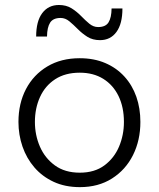

<svg xmlns="http://www.w3.org/2000/svg" viewBox="-20 -740 637 770"><path d="M300.5 10.5Q241 10.5 195.2 -10.8Q149.5 -32 118 -68.5Q86.5 -105 70.2 -152.2Q54 -199.5 54 -251Q54 -325 84.2 -382.8Q114.5 -440.5 169.8 -473.5Q225 -506.5 299.5 -506.5Q357 -506.5 402 -487.2Q447 -468 478.8 -433.2Q510.5 -398.5 526.8 -352Q543 -305.5 543 -251Q543 -177.5 513.5 -118.2Q484 -59 429.2 -24.2Q374.5 10.5 300.5 10.5ZM300 -47.5Q359.5 -47.5 398.8 -76.8Q438 -106 457.5 -152.2Q477 -198.5 477 -251Q477 -310 455.5 -354.5Q434 -399 394.2 -423.8Q354.5 -448.5 300 -448.5Q241.5 -448.5 201.2 -422.2Q161 -396 140.5 -351Q120 -306 120 -251Q120 -198.5 140 -152.2Q160 -106 200 -76.8Q240 -47.5 300 -47.5ZM381 -579Q351.5 -579 330.2 -592.5Q309 -606 291.8 -623.5Q274.5 -641 258.2 -654.5Q242 -668 223 -668Q193 -668 181 -649.2Q169 -630.5 168.5 -593.5H125Q125 -655 149.5 -687.5Q174 -720 216.5 -720Q245.5 -720 266.8 -706.8Q288 -693.5 305 -676Q322 -658.5 338.2 -645Q354.5 -631.5 373.5 -631.5Q403.5 -631.5 415.2 -650.2Q427 -669 427.5 -706H471Q471 -644.5 447 -611.8Q423 -579 381 -579Z"/></svg>

Font: Commissioner Thin Light
Style: Regular
Weight: 300
Version: Version 1.000